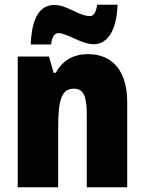

<svg xmlns="http://www.w3.org/2000/svg" viewBox="-20 -792 611 812"><path d="M110 -604H196C200 -642 215 -652 226 -652C264 -652 323 -605 377 -605C432 -605 474 -660 477 -772H391C386 -738 376 -724 360 -724C314 -724 264 -771 210 -771C132 -771 113 -684 110 -604ZM353 -563C289 -563 244 -536 216 -484H207L187 -553H55V0H226V-250C226 -370 240 -417 293 -417C336 -417 347 -379 347 -306V0H518V-360C518 -493 455 -563 353 -563Z"/></svg>

Font: Noto Sans Arabic UI Cn Bk
Style: Regular
Weight: 900
Width: 3
Designer: Monotype Design Team, Nadine Chahine and Nizar Qandah
Foundry: Monotype Imaging Inc.
Version: Version 2.010